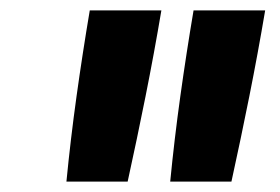

<svg xmlns="http://www.w3.org/2000/svg" viewBox="-20 -792 540 370"><path d="M308 -442Q316 -524 327.5 -606.5Q339 -689 353 -772H491Q477 -689 460.5 -606.5Q444 -524 426 -442ZM108 -442Q116 -524 127.5 -606.5Q139 -689 153 -772H291Q277 -689 260.5 -606.5Q244 -524 226 -442Z"/></svg>

Font: Iosevka Curly Slab Extrabold
Style: Italic
Weight: 800
Italic angle: -9°
Monospace: yes
Designer: Belleve Invis
Foundry: Belleve Invis
Version: Version 22.1.2; ttfautohint (v1.8.4)